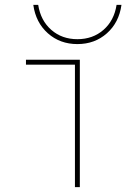

<svg xmlns="http://www.w3.org/2000/svg" viewBox="-20 -764 540 784"><path d="M286 0V-500H86V-520H306V0ZM296 -584Q225 -584 175.5 -628Q126 -672 116 -744H136Q146 -680 189.5 -642Q233 -604 296 -604Q359 -604 402.5 -642Q446 -680 456 -744H476Q466 -672 416.5 -628Q367 -584 296 -584Z"/></svg>

Font: M PLUS 1 Code Thin
Style: Regular
Weight: 250
Designer: Coji Morishita
Foundry: UNDERFOREST DESIGN
Version: Version 1.002